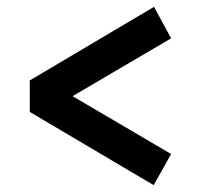

<svg xmlns="http://www.w3.org/2000/svg" viewBox="-20 -616 590 561"><path d="M480 -504 192 -335 480 -166 429 -75 67 -289V-381L430 -596Z"/></svg>

Font: Biryani DemiBold
Style: Regular
Weight: 600
Designer: Dan Reynolds and Mathieu Réguer
Foundry: Dan Reynolds and Mathieu Réguer
Version: Version 1.003;PS 001.003;hotconv 1.0.70;makeotf.lib2.5.58329